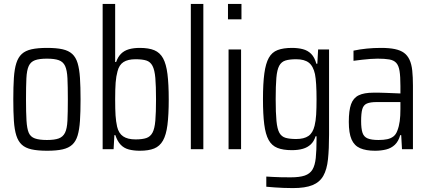

<svg xmlns="http://www.w3.org/2000/svg" viewBox="-20 -763 2195 982"><path d="M221 8Q173 8 141.5 1Q110 -6 91.5 -23Q73 -40 63.5 -70Q54 -100 51 -145Q48 -190 48 -255Q48 -319 51 -364.5Q54 -410 63.5 -440Q73 -470 91.5 -487Q110 -504 141.5 -511Q173 -518 221 -518Q269 -518 300 -511Q331 -504 349.5 -487Q368 -470 377 -440Q386 -410 389 -364.5Q392 -319 392 -255Q392 -190 389 -145Q386 -100 377 -70Q368 -40 349.5 -23Q331 -6 300 1Q269 8 221 8ZM220 -47Q259 -47 280.5 -55Q302 -63 312.5 -84Q323 -105 325 -146.5Q327 -188 327 -255Q327 -321 325 -362.5Q323 -404 313 -425.5Q303 -447 281 -455Q259 -463 220 -463Q181 -463 159 -455Q137 -447 127 -425.5Q117 -404 115 -362.5Q113 -321 113 -254Q113 -188 115.5 -146.5Q118 -105 127 -84Q136 -63 158.5 -55Q181 -47 220 -47Z M695 8Q664 8 639 1.5Q614 -5 597 -23Q580 -41 570 -72H565L561 0H505V-743H569V-446H574Q583 -472 599 -488Q615 -504 639 -511Q663 -518 695 -518Q741 -518 769.5 -506Q798 -494 814 -465Q830 -436 836.5 -384.5Q843 -333 843 -254Q843 -176 836.5 -124.5Q830 -73 813.5 -44Q797 -15 768.5 -3.5Q740 8 695 8ZM673 -50Q708 -50 728.5 -57Q749 -64 760 -84.5Q771 -105 774.5 -146Q778 -187 778 -255Q778 -323 774.5 -364Q771 -405 760 -426Q749 -447 728.5 -453.5Q708 -460 673 -460Q634 -460 611.5 -445.5Q589 -431 581 -398Q574 -373 571.5 -341Q569 -309 569 -255Q569 -203 571 -172.5Q573 -142 579 -115Q587 -81 610 -65.5Q633 -50 673 -50Z M956 0V-743H1020V0Z M1146 -664V-743H1215V-664ZM1149 0V-510H1213V0Z M1478 199Q1453 199 1429.5 198Q1406 197 1384.5 195.5Q1363 194 1342 192V140Q1359 141 1377 142Q1395 143 1416.5 143.5Q1438 144 1466 144Q1512 144 1538.5 135Q1565 126 1578 104.5Q1591 83 1595 45Q1599 7 1599 -52V-66H1594Q1586 -40 1569.5 -24.5Q1553 -9 1529 -2Q1505 5 1473 5Q1428 5 1399 -6.5Q1370 -18 1354 -47Q1338 -76 1331.5 -127Q1325 -178 1325 -256Q1325 -336 1332 -387.5Q1339 -439 1355 -467.5Q1371 -496 1400 -507Q1429 -518 1473 -518Q1504 -518 1529 -511.5Q1554 -505 1571.5 -487.5Q1589 -470 1598 -437H1603L1607 -510H1663V-75Q1663 -1 1657.5 51.5Q1652 104 1633.5 136.5Q1615 169 1578 184Q1541 199 1478 199ZM1495 -52Q1535 -52 1557.5 -67.5Q1580 -83 1589 -120Q1595 -144 1597 -176.5Q1599 -209 1599 -256Q1599 -298 1597 -331Q1595 -364 1591 -384Q1582 -425 1559.5 -442.5Q1537 -460 1495 -460Q1461 -460 1440 -453.5Q1419 -447 1408 -426.5Q1397 -406 1393.5 -365Q1390 -324 1390 -256Q1390 -186 1394 -144.5Q1398 -103 1409 -83.5Q1420 -64 1441 -58Q1462 -52 1495 -52Z M1898 8Q1852 8 1822 -5Q1792 -18 1778 -50Q1764 -82 1764 -140Q1764 -198 1775.5 -230Q1787 -262 1814.5 -275.5Q1842 -289 1890 -289Q1902 -289 1918.5 -289Q1935 -289 1953.5 -288Q1972 -287 1991 -286.5Q2010 -286 2028 -285V-323Q2028 -372 2023.5 -400Q2019 -428 2006.5 -441.5Q1994 -455 1971 -459Q1948 -463 1911 -463Q1895 -463 1874.5 -461.5Q1854 -460 1832 -457.5Q1810 -455 1788 -452V-504Q1821 -511 1856 -514.5Q1891 -518 1929 -518Q1971 -518 1999.5 -512Q2028 -506 2046 -493Q2064 -480 2074.5 -457.5Q2085 -435 2088.5 -402Q2092 -369 2092 -325V0H2036L2032 -72H2027Q2018 -40 1999.5 -22.5Q1981 -5 1955 1.5Q1929 8 1898 8ZM1916 -47Q1942 -47 1960.5 -51Q1979 -55 1992 -65Q2005 -75 2012 -94Q2021 -117 2024.5 -143.5Q2028 -170 2028 -205V-241H1907Q1874 -241 1856.5 -233.5Q1839 -226 1833 -205Q1827 -184 1827 -144Q1827 -105 1834 -84Q1841 -63 1860.5 -55Q1880 -47 1916 -47Z"/></svg>

Font: Saira Condensed
Style: Regular
Weight: 400
Width: 3
Designer: Hector Gatti with collaboration of the Omnibus-Type team
Foundry: Omnibus-Type
Version: Version 1.101